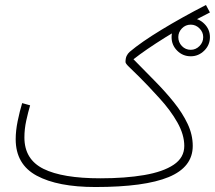

<svg xmlns="http://www.w3.org/2000/svg" viewBox="-20 -730 863 771"><path d="M363 21Q212 21 127.5 -24.5Q43 -70 43 -171Q43 -205 51 -244Q59 -283 69 -316L101 -307Q93 -280 85.5 -246Q78 -212 78 -178Q78 -90 154.5 -52Q231 -14 383 -14Q483 -14 559 -27Q635 -40 677.5 -68.5Q720 -97 720 -144Q720 -189 692.5 -238Q665 -287 620 -336Q570 -391 540.5 -420Q511 -449 497.5 -462Q484 -475 484 -481Q484 -496 488.5 -505.5Q493 -515 501 -522Q547 -561 628.5 -610.5Q710 -660 807 -710L823 -680Q726 -631 645 -580.5Q564 -530 516 -492Q559 -448 601.5 -405Q644 -362 678.5 -319Q713 -276 733.5 -232.5Q754 -189 754 -144Q754 -59 657.5 -19Q561 21 363 21ZM746 -504Q714 -504 691.5 -526.5Q669 -549 669 -581Q669 -612 691.5 -634.5Q714 -657 746 -657Q778 -657 800.5 -634.5Q823 -612 823 -581Q823 -549 800 -526.5Q777 -504 746 -504ZM746 -530Q766 -530 781 -545Q796 -560 796 -581Q796 -601 781 -616Q766 -631 746 -631Q725 -631 710.5 -616Q696 -601 696 -581Q696 -560 710.5 -545Q725 -530 746 -530Z"/></svg>

Font: Noto Sans Arabic SemCond ExtLt
Style: Regular
Weight: 200
Width: 4
Designer: Monotype Design Team, Nadine Chahine, Nizar Qandah and Khaled Hosny
Foundry: Monotype Imaging Inc.
Version: Version 2.012; ttfautohint (v1.8.4.7-5d5b)